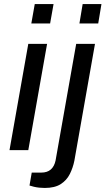

<svg xmlns="http://www.w3.org/2000/svg" viewBox="-20 -743 522 950"><path d="M135 -627 152 -723H245L228 -627ZM27 0 120 -526H213L120 0ZM373 -627 389 -723H482L466 -627ZM201 187Q188 187 174 185.5Q160 184 147.5 181Q135 178 126 175L137 111H184Q214 111 231.5 95.5Q249 80 255 51L357 -526H450L348 52Q341 87 325.5 118Q310 149 280.5 168Q251 187 201 187Z"/></svg>

Font: Archivo SemiExpanded
Style: Italic
Weight: 400
Width: 6
Italic angle: -10°
Designer: Hector Gatti
Foundry: Omnibus-Type
Version: Version 2.001